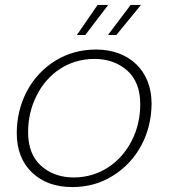

<svg xmlns="http://www.w3.org/2000/svg" viewBox="-20 -751 685 779"><path d="M110 -51C151 -12 205 8 273 8C334 8 389 -7 438 -38C536 -98 595 -208 595 -331C595 -466 502 -550 370 -550C309 -550 254 -535 205 -505C106 -444 48 -334 48 -211C48 -144 69 -90 110 -51ZM94 -214C94 -267 105 -316 128 -362C173 -453 258 -512 363 -512C416 -512 461 -496 496 -465C531 -434 549 -388 549 -329C549 -276 538 -226 515 -181C469 -90 383 -31 279 -31C226 -31 182 -47 147 -78C112 -109 94 -155 94 -214ZM292 -609H326L419 -731H376ZM418 -609H452L552 -731H510Z"/></svg>

Font: Momo Neue ExtLt
Style: Italic
Weight: 200
Italic angle: -10°
Designer: Ninad Kale (Devanagari), Jonny Pinhorn (Latin)
Foundry: Indian Type Foundry
Version: 4.004